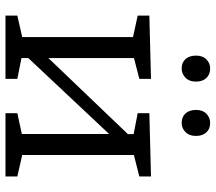

<svg xmlns="http://www.w3.org/2000/svg" viewBox="-63 -724 787 701"><g transform="rotate(90 330.5 -373.5)"><path d="M37 0V-43.3L132.3 -65L115.3 -46.7V-480L136.3 -461L37 -482.7V-525.3L268 -531.3V-488.7L173 -464.3L192 -481.7V-141L178.3 -142.3L479 -456.7L470 -438L469.3 -480L483.3 -465.3L393.3 -482.7V-525.3L624.3 -531.3V-488.7L528.3 -464.3L546 -481.7V-46.7L529 -65L624.3 -43.3V0H393.3V-43.3L484.3 -63L469.3 -46.7V-399.3L482 -392L182.3 -73L192 -91.3V-46.7L184.3 -60L268 -43.3V0ZM428.7 -643.3Q406.7 -643.3 394.2 -657.2Q381.7 -671 381.3 -695Q381 -719.3 395 -733.3Q409 -747.3 428.7 -747.3Q450.7 -747.3 463.5 -733.3Q476.3 -719.3 476.3 -695Q476.3 -671 462.3 -657.2Q448.3 -643.3 428.7 -643.3ZM230 -643.3Q208.3 -643.3 195.8 -657.2Q183.3 -671 183 -695Q182.7 -719.3 196.5 -733.3Q210.3 -747.3 230 -747.3Q252 -747.3 265 -733.3Q278 -719.3 278 -695Q278 -671 263.8 -657.2Q249.7 -643.3 230 -643.3Z"/></g></svg>

Font: Bitter Thin
Style: Regular
Weight: 100
Designer: Sol Matas, and Bitter project Authors
Foundry: Sol Matas
Version: Version 2.002